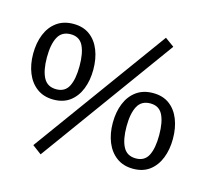

<svg xmlns="http://www.w3.org/2000/svg" viewBox="-111 -853 1116 1039"><g transform="rotate(15 447.0 -333.5)"><path d="M22 -457Q22 -518 41.5 -566Q61 -614 99 -641.5Q137 -669 192 -669Q247 -669 284 -641.5Q321 -614 340 -566Q359 -518 359 -457Q359 -397 340 -349Q321 -301 284 -273Q247 -245 192 -245Q137 -245 99 -273Q61 -301 41.5 -349Q22 -397 22 -457ZM99 -457Q99 -384 120.5 -343.5Q142 -303 192 -303Q241 -303 261.5 -343.5Q282 -384 282 -457Q282 -530 261.5 -570.5Q241 -611 192 -611Q142 -611 120.5 -570.5Q99 -530 99 -457ZM694 -726 745 -689 202 59 151 21ZM535 -207Q535 -268 554.5 -316Q574 -364 612 -391.5Q650 -419 705 -419Q760 -419 797 -391.5Q834 -364 853 -316Q872 -268 872 -207Q872 -147 853 -99Q834 -51 797 -23Q760 5 705 5Q650 5 612 -23Q574 -51 554.5 -99Q535 -147 535 -207ZM612 -207Q612 -134 633.5 -93.5Q655 -53 705 -53Q754 -53 774.5 -93.5Q795 -134 795 -207Q795 -280 774.5 -320.5Q754 -361 705 -361Q655 -361 633.5 -320.5Q612 -280 612 -207Z"/></g></svg>

Font: Epunda Sans Medium
Style: Regular
Weight: 500
Designer: Simon Atzbach
Foundry: typofactur
Version: Version 2.204; ttfautohint (v1.8.4.7-5d5b)